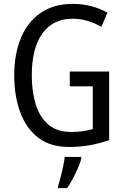

<svg xmlns="http://www.w3.org/2000/svg" viewBox="-20 -744 640 985"><path d="M338 -377H540V-26Q492 -8 441 1Q390 10 334 10Q239 10 177 -37Q115 -84 84 -167.5Q53 -251 53 -358Q53 -466 87 -548.5Q121 -631 188 -677.5Q255 -724 353 -724Q403 -724 447.5 -712.5Q492 -701 531 -679L500 -606Q466 -626 429 -637Q392 -648 353 -648Q252 -648 197.5 -572.5Q143 -497 143 -357Q143 -274 163.5 -208Q184 -142 228.5 -104.5Q273 -67 345 -67Q378 -67 405.5 -71Q433 -75 456 -82V-301H338ZM397 71Q387 105 366.5 147.5Q346 190 324 221H278V210Q284 192 291 165Q298 138 304 109.5Q310 81 312 61H397Z"/></svg>

Font: Noto Sans Thai Looped Condensed
Style: Regular
Weight: 400
Width: 3
Designer: Sasikarn Vongin, Ben Mitchell
Foundry: The Fontpad Ltd
Version: Version 1.001; ttfautohint (v1.8.4.7-5d5b)